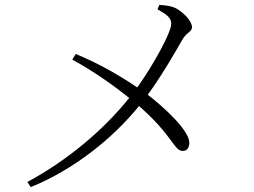

<svg xmlns="http://www.w3.org/2000/svg" viewBox="-20 -756 1040 786"><path d="M276 -512C370 -460 448 -404 509 -355C401 -221 255 -99 92 -11L106 10C285 -63 443 -191 549 -322C687 -202 692 -138 728 -138C748 -138 755 -155 755 -172C755 -220 658 -312 585 -368C648 -455 708 -561 726 -593C744 -624 766 -626 766 -644C766 -668 736 -701 704 -720C683 -732 659 -734 632 -736L625 -718C661 -697 681 -684 681 -659C681 -623 609 -492 542 -398C472 -445 388 -495 290 -535Z"/></svg>

Font: Kiri Minchoo Light
Style: Regular
Weight: 300
Designer: Ryoko NISHIZUKA 西塚涼子 (kana & ideographs); Frank Grießhammer (Latin, Greek & Cyrillic);
akenotsuki.com/eyeben/fonts/ (U+
Foundry: Adobe
akenotsuki.com/eyeben/fonts/
Version: Version 4.002;hotconv 1.0.119;makeotfexe 2.5.65604